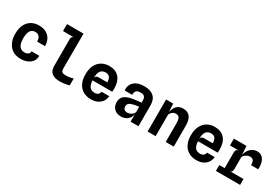

<svg xmlns="http://www.w3.org/2000/svg" viewBox="57 -1804 4086 2838"><g transform="rotate(30 2100.0 -385.5)"><path d="M318 9.5Q237 9.5 180.5 -26.2Q124 -62 94.8 -126.2Q65.5 -190.5 65.5 -275Q65.5 -363 95.5 -425.8Q125.5 -488.5 181 -522.2Q236.5 -556 311.5 -556Q388.5 -556 439 -526.2Q489.5 -496.5 514.5 -446.5Q539.5 -396.5 538.5 -334.5H404Q404 -361.5 398 -382Q392 -402.5 380.2 -416.8Q368.5 -431 351.5 -438.2Q334.5 -445.5 312 -445.5Q254.5 -445.5 228 -401.8Q201.5 -358 201.5 -277.5Q201.5 -187 231.5 -144.2Q261.5 -101.5 320 -101.5Q342.5 -101.5 361.8 -108.5Q381 -115.5 393.2 -130.5Q405.5 -145.5 405.5 -168.5H537Q538.5 -114.5 510.5 -74.5Q482.5 -34.5 432.8 -12.5Q383 9.5 318 9.5Z M985 8Q926.5 8 885.5 -8.5Q844.5 -25 823.5 -60.5Q802.5 -96 802.5 -152V-612.5Q802.5 -632 812.8 -644.8Q823 -657.5 841.5 -660.5H657.5V-779.5H939.5L938 -194.5Q938 -144.5 955.5 -128.5Q973 -112.5 1021 -112.5Q1052 -112.5 1085 -117.8Q1118 -123 1145.5 -133V-15.5Q1112.5 -5 1069 1.5Q1025.5 8 985 8Z M1518 7.5Q1440 7.5 1383 -25.2Q1326 -58 1295 -120.8Q1264 -183.5 1264 -273Q1264 -364.5 1295.5 -427.8Q1327 -491 1383 -523.8Q1439 -556.5 1512 -556.5Q1620 -556.5 1679.5 -490.5Q1739 -424.5 1739 -303Q1739 -288 1738.2 -275.5Q1737.5 -263 1736.5 -247.5H1399.5Q1402 -196 1416.5 -164Q1431 -132 1456.2 -117.2Q1481.5 -102.5 1516.5 -102.5Q1550.5 -102.5 1572 -118.2Q1593.5 -134 1600.5 -168.5H1731Q1726.5 -114.5 1698.2 -74.8Q1670 -35 1623.8 -13.8Q1577.5 7.5 1518 7.5ZM1397.5 -286Q1401.5 -312 1417.2 -321.5Q1433 -331 1458.5 -331H1603.5Q1603 -388 1581.2 -417Q1559.5 -446 1510.5 -446Q1453.5 -446 1425.2 -406Q1397 -366 1397.5 -286Z M2031 6Q1956 6 1912.5 -36Q1869 -78 1869 -150Q1869 -211.5 1907 -249Q1945 -286.5 2028.5 -303.5Q2055 -308.5 2082.8 -312.5Q2110.5 -316.5 2138.5 -319.8Q2166.5 -323 2192.5 -325V-358.5Q2192.5 -407 2172.8 -427.2Q2153 -447.5 2106.5 -447.5Q2061 -447.5 2036.8 -427Q2012.5 -406.5 2014.5 -355.5H1886Q1880.5 -417 1905.8 -462.2Q1931 -507.5 1983 -531.8Q2035 -556 2109 -556Q2216 -556 2271.5 -505.2Q2327 -454.5 2327 -355.5V0H2192L2192.5 -125Q2184.5 -84.5 2161.8 -55Q2139 -25.5 2105.5 -9.8Q2072 6 2031 6ZM2081.5 -90.5Q2105 -90.5 2129.2 -100.8Q2153.5 -111 2171 -127.5Q2188.5 -144 2192.5 -163.5V-256Q2182 -254 2166.2 -251.5Q2150.5 -249 2135 -246.2Q2119.5 -243.5 2108.5 -241Q2057 -229.5 2033.5 -210.8Q2010 -192 2010 -158Q2010 -126 2029.5 -108.2Q2049 -90.5 2081.5 -90.5Z M2483 0V-546.5H2603.5L2612.5 -404.5Q2625.5 -475 2660.5 -513Q2700.5 -557 2773 -557Q2851 -557 2890 -506.5Q2929 -456 2929 -361.5V0H2792V-317.5Q2792 -381.5 2775 -409.5Q2758 -437.5 2717.5 -437.5Q2685 -437.5 2659.8 -419.5Q2634.5 -401.5 2620 -370.5V0Z M3318 7.5Q3240 7.5 3183 -25.2Q3126 -58 3095 -120.8Q3064 -183.5 3064 -273Q3064 -364.5 3095.5 -427.8Q3127 -491 3183 -523.8Q3239 -556.5 3312 -556.5Q3420 -556.5 3479.5 -490.5Q3539 -424.5 3539 -303Q3539 -288 3538.2 -275.5Q3537.5 -263 3536.5 -247.5H3199.5Q3202 -196 3216.5 -164Q3231 -132 3256.2 -117.2Q3281.5 -102.5 3316.5 -102.5Q3350.5 -102.5 3372 -118.2Q3393.5 -134 3400.5 -168.5H3531Q3526.5 -114.5 3498.2 -74.8Q3470 -35 3423.8 -13.8Q3377.5 7.5 3318 7.5ZM3197.5 -286Q3201.5 -312 3217.2 -321.5Q3233 -331 3258.5 -331H3403.5Q3403 -388 3381.2 -417Q3359.5 -446 3310.5 -446Q3253.5 -446 3225.2 -406Q3197 -366 3197.5 -286Z M3648.5 0V-100.5H3740V-362.5Q3740 -396.5 3750.8 -411.8Q3761.5 -427 3789 -430.5H3640V-546.5H3855L3864.5 -398Q3875 -448.5 3900 -484Q3925 -519.5 3960.8 -538.2Q3996.5 -557 4038 -557Q4108 -557 4145.5 -500.5Q4183 -444 4178.5 -333.5H4056Q4055.5 -388 4038.5 -412.2Q4021.5 -436.5 3984.5 -436.5Q3950.5 -436.5 3918.5 -416.2Q3886.5 -396 3871.5 -366.5V-159.5Q3871.5 -135 3862.8 -120Q3854 -105 3837 -100.5H4061.5V0Z"/></g></svg>

Font: Spline Sans Mono SemiBold
Style: Regular
Weight: 600
Monospace: yes
Version: Version 1.004